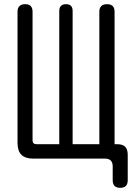

<svg xmlns="http://www.w3.org/2000/svg" viewBox="-20 -760 640 920"><path d="M556 140Q538 140 529 131Q520 122 520 104V37Q520 19 511 9.5Q502 0 483 0H139Q101 0 82.5 -18.5Q64 -37 64 -75V-704Q64 -722 73.5 -731Q83 -740 101 -740Q118 -740 127 -731Q136 -722 136 -704V-87Q136 -78 141 -73.5Q146 -69 155 -69H264V-708Q264 -724 272.5 -732Q281 -740 296 -740Q312 -740 320 -732Q328 -724 328 -708V-69H456V-704Q456 -722 465.5 -731Q475 -740 493 -740Q511 -740 520 -731Q529 -722 529 -704V-69H542Q568 -69 580 -56.5Q592 -44 592 -18V104Q592 122 583 131Q574 140 556 140Z"/></svg>

Font: Maple Mono Light
Style: Regular
Weight: 300
Monospace: yes
Designer: subframe7536
Version: Version 7.000